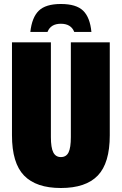

<svg xmlns="http://www.w3.org/2000/svg" viewBox="-20 -932 610 962"><path d="M235 -245Q235 -192 247 -168.5Q259 -145 285 -145Q312 -145 323.5 -168.5Q335 -192 335 -245V-720H530V-254Q530 -115 470 -52.5Q410 10 285 10Q161 10 100.5 -52.5Q40 -115 40 -254V-720H235ZM285 -912Q362 -912 396.5 -878.5Q431 -845 438 -772H352Q336 -813 285 -813Q234 -813 218 -772H132Q140 -845 174.5 -878.5Q209 -912 285 -912Z"/></svg>

Font: Protest Strike
Style: Regular
Weight: 400
Designer: Octavio Pardo
Foundry: Ashler Design
Version: Version 2.005; ttfautohint (v1.8.4.7-5d5b)